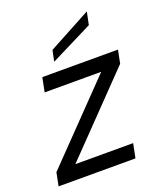

<svg xmlns="http://www.w3.org/2000/svg" viewBox="-133 -801 746 887"><g transform="rotate(-20 239.5 -357.5)"><path d="M462 -435 109 -70H393L379 0H1L14 -65L367 -430H89L103 -500H475ZM400 -715 387 -652 179 -548 190 -602Z"/></g></svg>

Font: Albert Sans
Style: Italic
Weight: 400
Italic angle: -11.25°
Designer: Andreas Rasmussen
Foundry: a.Foundry
Version: Version 1.025